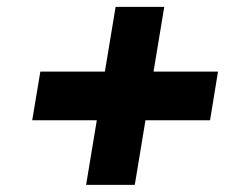

<svg xmlns="http://www.w3.org/2000/svg" viewBox="-20 -569 710 553"><path d="M228 -36.6 313 -549.3H453.1L368.2 -36.6ZM72.8 -222.7 96.2 -362.8H607.9L585 -222.7Z"/></svg>

Font: Inter 28pt ExtraBold
Style: Italic
Weight: 800
Italic angle: -9.3988°
Designer: Rasmus Andersson
Foundry: rsms
Version: Version 4.001;git-66647c0bb